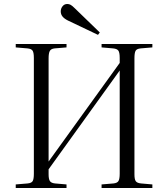

<svg xmlns="http://www.w3.org/2000/svg" viewBox="-20 -944 844 964"><path d="M59 0V-18L119 -23Q139 -25 144.5 -35.5Q150 -46 150 -72V-653Q150 -679 144 -689Q138 -699 118 -701L59 -706V-723H314V-706L254 -701Q236 -699 230 -688Q224 -677 224 -651V-133L581 -628V-653Q581 -680 574.5 -689.5Q568 -699 548 -701L490 -706V-723H745V-706L686 -701Q666 -699 660.5 -688.5Q655 -678 655 -651V-69Q655 -44 661.5 -34.5Q668 -25 688 -23L745 -18V0H490V-18L550 -23Q569 -25 575 -35.5Q581 -46 581 -72V-590L224 -94V-69Q224 -45 230.5 -35Q237 -25 256 -23L314 -18V0ZM472 -769 321 -841Q303 -850 294 -861Q285 -872 285 -887Q285 -901 294 -912.5Q303 -924 318 -924Q327 -924 335 -919.5Q343 -915 356 -902L481 -781Z"/></svg>

Font: Literata 60pt Light
Style: Regular
Weight: 300
Designer: Latin by Veronika Burian and Jose Scaglione. Greek by Irene Vlachou. Cyrillic by Vera Evstafieva.
Foundry: TypeTogether
Version: Version 3.103;gftools[0.9.29]